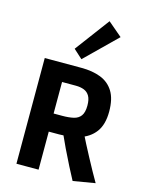

<svg xmlns="http://www.w3.org/2000/svg" viewBox="-137 -1008 830 1100"><g transform="rotate(15 278.5 -457.5)"><path d="M404.8 12.2Q388.2 -18.6 365 -63.7Q341.8 -108.9 318.6 -157.5Q295.4 -206.1 277.8 -246.1L335.4 -231Q320.3 -228.5 298.6 -227.1Q276.9 -225.6 261.2 -225.6H165L199.7 -245.6V0H68.4V-627H286.6Q352.1 -627 400.9 -607.9Q449.7 -588.9 477.1 -544.9Q504.4 -501 504.4 -425.8Q504.4 -348.6 471.2 -304.2Q438 -259.8 378.9 -241.7L395.5 -271.5Q407.7 -246.6 425 -212.9Q442.4 -179.2 462.2 -142.3Q481.9 -105.5 501 -70.8Q520 -36.1 535.6 -9.8ZM199.7 -306.2 174.3 -333H250Q289.6 -333 317.4 -339.4Q345.2 -345.7 360.1 -366Q375 -386.2 375 -427.2Q375 -462.9 363.3 -483.2Q351.6 -503.4 330.6 -511.7Q309.6 -520 280.8 -520H174.3L199.7 -555.2ZM272.9 -674.8 220.2 -722.7 372.6 -926.8 457 -855Z"/></g></svg>

Font: Anaheim
Style: Bold
Weight: 700
Version: Version 2.001